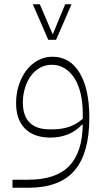

<svg xmlns="http://www.w3.org/2000/svg" viewBox="-20 -647 487 907"><path d="M39 202H113Q244 202 306.5 137.5Q369 73 371 -58H367Q341 -29 302.5 -13Q264 3 220 3Q140 3 98 -39.5Q56 -82 56 -160Q56 -205 69 -245Q82 -285 104.5 -314.5Q127 -344 158.5 -361.5Q190 -379 228 -379Q310 -379 356 -303Q402 -227 402 -91Q402 77 332 158.5Q262 240 113 240H39ZM230 -36Q316 -36 371 -86V-111Q371 -162 361 -204.5Q351 -247 332 -277Q313 -307 286 -324Q259 -341 225 -341Q195 -341 170 -327.5Q145 -314 127 -290Q109 -266 98.5 -233Q88 -200 88 -162Q88 -100 120 -68Q152 -36 214 -36ZM135 -627H168L228 -487H230L288 -627H318L245 -459H208Z"/></svg>

Font: IBM Plex Sans Arabic ExtraLight
Style: Regular
Weight: 200
Designer: Mike Abbink, Paul van der Laan, Pieter van Rosmalen, Wael Morcos, Khajak Apelian
Foundry: Bold Monday
Version: Version 1.1